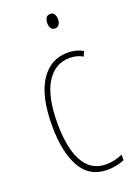

<svg xmlns="http://www.w3.org/2000/svg" viewBox="-142 -781 596 848"><g transform="rotate(-20 156.5 -357.0)"><path d="M212 10Q127 10 87 -62Q47 -134 47 -256Q47 -394 93.5 -465.5Q140 -537 221 -537Q262 -537 293 -519L283 -496Q257 -512 222 -512Q153 -512 113 -448.5Q73 -385 73 -257Q73 -186 87.5 -131Q102 -76 133.5 -45.5Q165 -15 215 -15Q253 -15 292 -32V-6Q276 1 254 5.5Q232 10 212 10ZM208 -724Q222 -724 227.5 -713.5Q233 -703 233 -691Q233 -675 226 -665.5Q219 -656 207 -656Q194 -656 188 -666.5Q182 -677 182 -690Q182 -702 187.5 -713Q193 -724 208 -724Z"/></g></svg>

Font: Noto Sans Thai ExtCond Thin
Style: Regular
Weight: 100
Width: 2
Designer: Monotype Design Team
Foundry: Monotype Imaging Inc.
Version: Version 2.002; ttfautohint (v1.8.4.7-5d5b)